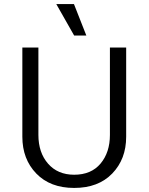

<svg xmlns="http://www.w3.org/2000/svg" viewBox="-20 -914 732 945"><path d="M257 -894H344L405 -739H345ZM169 -250Q169 -163 216.5 -108.5Q264 -54 345 -54Q429 -54 475 -109Q521 -164 521 -250V-680H601V-241Q601 -131 532.5 -60Q464 11 345 11Q227 11 158.5 -60Q90 -131 90 -241V-680H169Z"/></svg>

Font: Palanquin
Style: Regular
Weight: 400
Designer: Pria Ravichandran
Version: Version 1.0.4